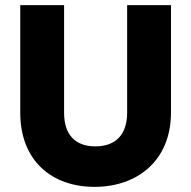

<svg xmlns="http://www.w3.org/2000/svg" viewBox="-20 -722 745 749"><path d="M59 -283C59 -93 184 7 349 7C514 7 647 -94 647 -283V-702H476V-282C476 -198 432 -151 352 -151C272 -151 230 -198 230 -282V-702H59Z"/></svg>

Font: Poppins
Style: Bold
Weight: 700
Designer: Ninad Kale (Devanagari), Jonny Pinhorn (Latin)
Foundry: Indian Type Foundry
Version: 4.004